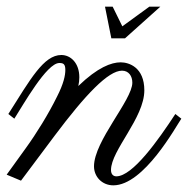

<svg xmlns="http://www.w3.org/2000/svg" viewBox="-25 -524 564 576"><path d="M408 -253C408 -322 362 -337 337 -337C309 -337 268 -322 210 -266C212 -275 213 -284 213 -292C213 -335 187 -359 159 -359C106 -359 66 -286 0 -182L18 -168C45 -210 115 -335 153 -335C165 -335 171 -332 171 -314C171 -298 166 -273 146 -234C121 -183 84 -123 52 -79L-5 0L38 18C69 -23 139 -117 139 -117C232 -241 300 -312 341 -312C361 -312 372 -296 372 -276C372 -224 257 -101 257 -25C257 6 281 32 315 32C407 32 503 -145 519 -168L501 -182C450 -104 373 5 324 5C316 5 308 0 308 -14C308 -73 408 -170 408 -253ZM290 -504 309 -409H350L456 -504H423L342 -445L313 -504Z"/></svg>

Font: Parisienne
Style: Regular
Weight: 400
Designer: Astigmatic (AOETI)
Foundry: Astigmatic (AOETI)
Version: Version 1.000